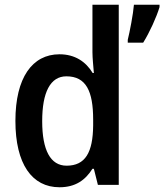

<svg xmlns="http://www.w3.org/2000/svg" viewBox="-20 -780 693 810"><path d="M231 10C298 10 340 -20 370 -68H376L393 0H481V-760H370V-560C370 -534 374 -499 376 -472H371C342 -520 296 -551 231 -551C116 -551 45 -452 45 -270C45 -88 115 10 231 10ZM653 -760H545C542 -721 527 -644 519 -612V-600H584C611 -643 640 -707 653 -750ZM261 -81C193 -81 158 -146 158 -269C158 -390 192 -458 260 -458C343 -458 373 -396 373 -275V-251C372 -137 340 -81 261 -81Z"/></svg>

Font: Noto Sans UI SemiCondensed Medium
Style: Regular
Weight: 500
Width: 4
Designer: Monotype Design Team
Foundry: Monotype Imaging Inc.
Version: Version 1.901